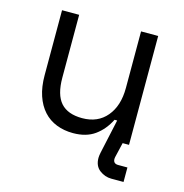

<svg xmlns="http://www.w3.org/2000/svg" viewBox="-99 -588 811 845"><g transform="rotate(15 306.0 -166.0)"><path d="M441 -496H519V0H490L474 68Q473 73 473 76Q473 98 496 98H538V164H482Q453 164 428.5 145.5Q404 127 404 90Q404 81 407 66L441 -90H429Q405 -42 366 -14Q327 14 267 14Q226 14 191.5 0.5Q157 -13 132.5 -40Q108 -67 94.5 -107Q81 -147 81 -200V-496H159V-210Q159 -132 191 -96Q223 -60 289 -60Q360 -60 400.5 -108.5Q441 -157 441 -238Z"/></g></svg>

Font: Space Mono
Style: Regular
Weight: 400
Monospace: yes
Designer: Colophon Foundry / Benjamin Critton
Foundry: Colophon Foundry
Version: Version 1.000;PS 1.003;hotconv 1.0.81;makeotf.lib2.5.63406